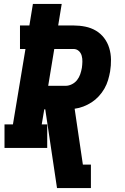

<svg xmlns="http://www.w3.org/2000/svg" viewBox="-20 -755 640 980"><path d="M271 205 211 -197H206L193 -120H221V0H3V-120H46L110 -505H82V-625H130L148 -735H295L277 -625H355Q386 -625 415.5 -619Q445 -613 469.5 -598.5Q494 -584 511.5 -561Q529 -538 537.5 -510Q546 -482 546.5 -451.5Q547 -421 542 -390Q538 -368 531.5 -346Q525 -324 513 -303Q501 -282 484.5 -264Q468 -246 448 -233Q428 -220 406 -211.5Q384 -203 361 -200L367 -159L403 85H444V205ZM226 -317H315Q331 -317 347 -325Q363 -333 373.5 -346.5Q384 -360 389.5 -376Q395 -392 398 -409Q400 -424 400.5 -440Q401 -456 397 -470.5Q393 -485 382 -495Q371 -505 355 -505H257Z"/></svg>

Font: Iosevka Slab HvExObl
Style: Regular
Weight: 900
Width: 7
Italic angle: -9°
Monospace: yes
Designer: Belleve Invis
Foundry: Belleve Invis
Version: Version 11.1.1; ttfautohint (v1.8.3)